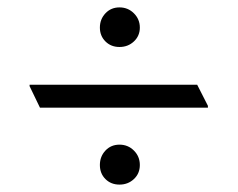

<svg xmlns="http://www.w3.org/2000/svg" viewBox="-20 -636 644 519"><path d="M542 -345H88L60 -403V-407H513L542 -350ZM358 -190Q358 -167 342 -152Q326 -137 303 -137Q280 -137 265 -152Q250 -167 250 -190Q250 -213 265 -229Q280 -245 303 -245Q326 -245 342 -229Q358 -213 358 -190ZM358 -561.5Q358 -539 342 -524Q326 -509 303 -509Q280 -509 265 -524Q250 -539 250 -561.5Q250 -584 265 -600Q280 -616 303 -616Q326 -616 342 -600Q358 -584 358 -561.5Z"/></svg>

Font: Halant
Style: Regular
Weight: 400
Designer: Hitesh Malaviya (Devanagari), Satya Rajpurohit (Latin)
Foundry: Indian Type Foundry
Version: Version 1.100;PS 1.0;hotconv 1.0.78;makeotf.lib2.5.61930; tt